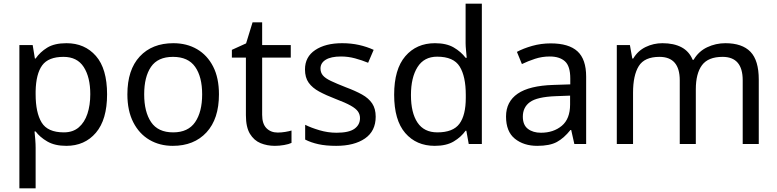

<svg xmlns="http://www.w3.org/2000/svg" viewBox="-20 -780 4211 1040"><path d="M340 -546Q439 -546 499.5 -477Q560 -408 560 -269Q560 -132 499.5 -61Q439 10 339 10Q277 10 236.5 -13.5Q196 -37 173 -68H167Q169 -51 171 -25Q173 1 173 20V240H85V-536H157L169 -463H173Q197 -498 236 -522Q275 -546 340 -546ZM324 -472Q242 -472 208.5 -426Q175 -380 173 -286V-269Q173 -170 205.5 -116.5Q238 -63 326 -63Q375 -63 406.5 -90Q438 -117 453.5 -163.5Q469 -210 469 -270Q469 -362 433.5 -417Q398 -472 324 -472Z M1166 -269Q1166 -136 1098.5 -63Q1031 10 916 10Q845 10 789.5 -22.5Q734 -55 702 -117.5Q670 -180 670 -269Q670 -402 737 -474Q804 -546 919 -546Q992 -546 1047.5 -513.5Q1103 -481 1134.5 -419.5Q1166 -358 1166 -269ZM761 -269Q761 -174 798.5 -118.5Q836 -63 918 -63Q999 -63 1037 -118.5Q1075 -174 1075 -269Q1075 -364 1037 -418Q999 -472 917 -472Q835 -472 798 -418Q761 -364 761 -269Z M1484 -62Q1504 -62 1525 -65.5Q1546 -69 1559 -73V-6Q1545 1 1519 5.5Q1493 10 1469 10Q1427 10 1391.5 -4.5Q1356 -19 1334 -55Q1312 -91 1312 -156V-468H1236V-510L1313 -545L1348 -659H1400V-536H1555V-468H1400V-158Q1400 -109 1423.5 -85.5Q1447 -62 1484 -62Z M2015 -148Q2015 -70 1957 -30Q1899 10 1801 10Q1745 10 1704.5 1Q1664 -8 1633 -24V-104Q1665 -88 1710.5 -74.5Q1756 -61 1803 -61Q1870 -61 1900 -82.5Q1930 -104 1930 -140Q1930 -160 1919 -176Q1908 -192 1879.5 -208Q1851 -224 1798 -244Q1746 -264 1709 -284Q1672 -304 1652 -332Q1632 -360 1632 -404Q1632 -472 1687.5 -509Q1743 -546 1833 -546Q1882 -546 1924.5 -536.5Q1967 -527 2004 -510L1974 -440Q1940 -454 1903 -464Q1866 -474 1827 -474Q1773 -474 1744.5 -456.5Q1716 -439 1716 -409Q1716 -387 1729 -371.5Q1742 -356 1772.5 -341.5Q1803 -327 1854 -307Q1905 -288 1941 -268Q1977 -248 1996 -219.5Q2015 -191 2015 -148Z M2335 10Q2235 10 2175 -59.5Q2115 -129 2115 -267Q2115 -405 2175.5 -475.5Q2236 -546 2336 -546Q2398 -546 2437.5 -523Q2477 -500 2502 -467H2508Q2507 -480 2504.5 -505.5Q2502 -531 2502 -546V-760H2590V0H2519L2506 -72H2502Q2478 -38 2438 -14Q2398 10 2335 10ZM2349 -63Q2434 -63 2468.5 -109.5Q2503 -156 2503 -250V-266Q2503 -366 2470 -419.5Q2437 -473 2348 -473Q2277 -473 2241.5 -416.5Q2206 -360 2206 -265Q2206 -169 2241.5 -116Q2277 -63 2349 -63Z M2963 -545Q3061 -545 3108 -502Q3155 -459 3155 -365V0H3091L3074 -76H3070Q3035 -32 2996.5 -11Q2958 10 2890 10Q2817 10 2769 -28.5Q2721 -67 2721 -149Q2721 -229 2784 -272.5Q2847 -316 2978 -320L3069 -323V-355Q3069 -422 3040 -448Q3011 -474 2958 -474Q2916 -474 2878 -461.5Q2840 -449 2807 -433L2780 -499Q2815 -518 2863 -531.5Q2911 -545 2963 -545ZM2989 -259Q2889 -255 2850.5 -227Q2812 -199 2812 -148Q2812 -103 2839.5 -82Q2867 -61 2910 -61Q2978 -61 3023 -98.5Q3068 -136 3068 -214V-262Z M3909 -546Q4000 -546 4045 -499.5Q4090 -453 4090 -349V0H4003V-345Q4003 -472 3894 -472Q3816 -472 3782.5 -427Q3749 -382 3749 -296V0H3662V-345Q3662 -472 3552 -472Q3471 -472 3440 -422Q3409 -372 3409 -278V0H3321V-536H3392L3405 -463H3410Q3435 -505 3477.5 -525.5Q3520 -546 3568 -546Q3630 -546 3671.5 -524Q3713 -502 3732 -456H3737Q3764 -502 3810.5 -524Q3857 -546 3909 -546Z"/></svg>

Font: Noto Sans Tai Tham
Style: Regular
Weight: 400
Designer: Monotype Design Team 2013. Revised by David WIlliams 2020
Foundry: Monotype Imaging Inc.
Version: Version 2.002